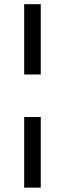

<svg xmlns="http://www.w3.org/2000/svg" viewBox="-20 -747 306 904"><path d="M93.8 -196H171.9V136.4H93.8ZM171.9 -727.3V-396.3H93.8V-727.3Z"/></svg>

Font: Inter UI
Style: Regular
Weight: 400
Designer: Rasmus Andersson
Foundry: rsms
Version: 3.2;8d6f07862